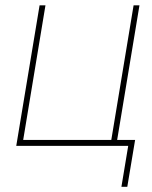

<svg xmlns="http://www.w3.org/2000/svg" viewBox="-20 -556 581 732"><path d="M42 0 130.9 -535.6H153.3L68.4 -22.5H404.3L489.3 -535.6H511.7L422.9 0ZM442.9 156.2 468.8 0H416L419.9 -22.5H495.1L465.3 156.2Z"/></svg>

Font: Inter 20pt Thin
Style: Italic
Weight: 250
Italic angle: -9.3988°
Version: Version 4.001;git-66647c0bb